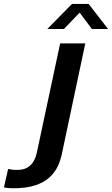

<svg xmlns="http://www.w3.org/2000/svg" viewBox="-188 -758 584 1004"><path d="M-119 226.5Q-134 226.5 -146.8 225.2Q-159.5 224 -167.5 222L-145.5 125.5Q-137.5 127.5 -125.8 129Q-114 130.5 -98.5 130.5Q-63.5 130.5 -42.5 116.8Q-21.5 103 -10.8 82.8Q0 62.5 4 43L126.5 -531H258L135.5 47Q128.5 80 113.8 111.8Q99 143.5 71 169.5Q43 195.5 -3.2 211Q-49.5 226.5 -119 226.5ZM59.5 -606.5 188.5 -737.5H275.5L377 -606.5H292.5L228.5 -692L146.5 -606.5Z"/></svg>

Font: Epilogue SemiBold
Style: Italic
Weight: 600
Italic angle: -12°
Designer: Tyler Finck
Foundry: Etcetera Type Co
Version: Version 2.111; ttfautohint (v1.8.3)